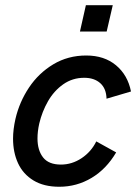

<svg xmlns="http://www.w3.org/2000/svg" viewBox="-20 -710 525 740"><path d="M30.3 -175.8Q30.3 -210.9 39.6 -252Q54.7 -316.9 91.8 -372.6Q128.9 -428.2 185.5 -462.2Q242.2 -496.1 312.5 -496.1Q381.8 -496.1 427 -458.5Q472.2 -420.9 484.9 -357.4L390.6 -329.6Q389.6 -368.7 366.5 -389.4Q343.3 -410.2 304.7 -410.2Q259.3 -410.2 223.6 -385Q188 -359.9 165 -319.8Q142.1 -279.8 131.3 -233.9Q124.5 -203.6 124.5 -176.3Q124.5 -130.9 146 -103.3Q167.5 -75.7 214.8 -75.7Q257.3 -75.7 294.4 -100.3Q331.5 -125 351.1 -165L427.7 -122.6Q390.1 -58.6 333 -24.4Q275.9 9.8 208.5 9.8Q148.9 9.8 108.9 -14.6Q68.8 -39.1 49.6 -80.8Q30.3 -122.6 30.3 -175.8ZM288.1 -588.4 311 -689.9H414.6L391.1 -588.4Z"/></svg>

Font: Acari Sans Medium
Style: Italic
Weight: 500
Italic angle: -13°
Designer: Alfredo Marco Pradil and Stefan Peev
Foundry: Hanken Design Co.
Version: Version 1.045